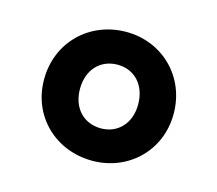

<svg xmlns="http://www.w3.org/2000/svg" viewBox="-61 -859 544 481"><g transform="rotate(15 211.5 -618.0)"><path d="M213 -451C306 -451 380 -521 380 -617C380 -714 306 -785 213 -785C118 -785 44 -714 44 -617C44 -521 118 -451 213 -451ZM213 -535C168 -535 137 -568 137 -617C137 -667 168 -700 213 -700C257 -700 288 -667 288 -617C288 -568 257 -535 213 -535Z"/></g></svg>

Font: Noto Sans JP Black
Style: Regular
Weight: 900
Designer: Ryoko NISHIZUKA 西塚涼子 (kana, bopomofo & ideographs); Paul D. Hunt (Latin, Greek & Cyrillic); Sandoll Communications 산돌커뮤니
Foundry: Adobe
Version: Version 2.002;hotconv 1.0.116;makeotfexe 2.5.65601